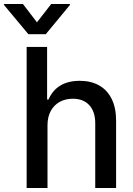

<svg xmlns="http://www.w3.org/2000/svg" viewBox="-70 -942 664 962"><path d="M168 0H63.5V-707H166V-443.4H172.9Q214.4 -537.1 330.1 -537.1Q385.3 -537.1 426 -514.4Q466.8 -491.7 489.3 -446.8Q511.7 -401.9 511.7 -336.9V0H407.2V-324.2Q407.2 -382.8 377.4 -415Q347.7 -447.3 294.9 -447.3Q257.8 -447.3 229.2 -431.6Q200.7 -416 184.3 -386Q168 -356 168 -314.5ZM115.2 -830.1 186.5 -921.9H280.3V-917L159.2 -770.5H72.3L-49.8 -917V-921.9H44.9Z"/></svg>

Font: Pretendard GOV Medium
Style: Regular
Weight: 500
Designer: Base glyphs from Inter by Rasmus Andersson; Hangeul glyphs from Noto Sans CJK(Source Han Sans) by Jang Soo-young and Kan
Foundry: Kil Hyung-jin
Version: Version 1.309